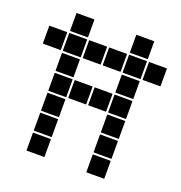

<svg xmlns="http://www.w3.org/2000/svg" viewBox="-126 -802 851 905"><g transform="rotate(20 300.0 -350.0)"><path d="M407 -695H493Q495 -695 495 -693V-607Q495 -605 493 -605H407Q405 -605 405 -607V-693Q405 -695 407 -695ZM107 -695H193Q195 -695 195 -693V-607Q195 -605 193 -605H107Q105 -605 105 -607V-693Q105 -695 107 -695ZM507 -595H593Q595 -595 595 -593V-507Q595 -505 593 -505H507Q505 -505 505 -507V-593Q505 -595 507 -595ZM407 -595H493Q495 -595 495 -593V-507Q495 -505 493 -505H407Q405 -505 405 -507V-593Q405 -595 407 -595ZM307 -595H393Q395 -595 395 -593V-507Q395 -505 393 -505H307Q305 -505 305 -507V-593Q305 -595 307 -595ZM207 -595H293Q295 -595 295 -593V-507Q295 -505 293 -505H207Q205 -505 205 -507V-593Q205 -595 207 -595ZM107 -595H193Q195 -595 195 -593V-507Q195 -505 193 -505H107Q105 -505 105 -507V-593Q105 -595 107 -595ZM7 -595H93Q95 -595 95 -593V-507Q95 -505 93 -505H7Q5 -505 5 -507V-593Q5 -595 7 -595ZM407 -495H493Q495 -495 495 -493V-407Q495 -405 493 -405H407Q405 -405 405 -407V-493Q405 -495 407 -495ZM107 -495H193Q195 -495 195 -493V-407Q195 -405 193 -405H107Q105 -405 105 -407V-493Q105 -495 107 -495ZM407 -395H493Q495 -395 495 -393V-307Q495 -305 493 -305H407Q405 -305 405 -307V-393Q405 -395 407 -395ZM307 -395H393Q395 -395 395 -393V-307Q395 -305 393 -305H307Q305 -305 305 -307V-393Q305 -395 307 -395ZM207 -395H293Q295 -395 295 -393V-307Q295 -305 293 -305H207Q205 -305 205 -307V-393Q205 -395 207 -395ZM107 -395H193Q195 -395 195 -393V-307Q195 -305 193 -305H107Q105 -305 105 -307V-393Q105 -395 107 -395ZM407 -295H493Q495 -295 495 -293V-207Q495 -205 493 -205H407Q405 -205 405 -207V-293Q405 -295 407 -295ZM107 -295H193Q195 -295 195 -293V-207Q195 -205 193 -205H107Q105 -205 105 -207V-293Q105 -295 107 -295ZM407 -195H493Q495 -195 495 -193V-107Q495 -105 493 -105H407Q405 -105 405 -107V-193Q405 -195 407 -195ZM107 -195H193Q195 -195 195 -193V-107Q195 -105 193 -105H107Q105 -105 105 -107V-193Q105 -195 107 -195ZM407 -95H493Q495 -95 495 -93V-7Q495 -5 493 -5H407Q405 -5 405 -7V-93Q405 -95 407 -95ZM107 -95H193Q195 -95 195 -93V-7Q195 -5 193 -5H107Q105 -5 105 -7V-93Q105 -95 107 -95Z"/></g></svg>

Font: Pixel Panel Black
Style: Regular
Weight: 900
Monospace: yes
Designer: Óliver Lalan
Foundry: Óliver Lalan
Version: Version 1.000; ttfautohint (v1.8.4.7-5d5b-dirty);gftools[0.9